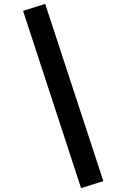

<svg xmlns="http://www.w3.org/2000/svg" viewBox="-20 -845 652 990"><path d="M398 125 99 -789 213 -825 513 89Z"/></svg>

Font: Space Mono
Style: Bold
Weight: 700
Monospace: yes
Designer: Colophon Foundry + Benjamin Critton
Foundry: Colophon Foundry & Benjamin Critton
Version: Version 1.003; ttfautohint (v1.8.4.7-5d5b)